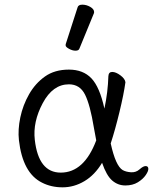

<svg xmlns="http://www.w3.org/2000/svg" viewBox="-20 -784 655 822"><path d="M160 -2Q77 -43 61 -184Q56 -229 67 -281.5Q78 -334 104.5 -380.5Q131 -427 172.5 -456.5Q214 -486 275 -486Q336 -486 371.5 -448.5Q407 -411 427 -319Q442 -390 444 -458Q445 -476 460.5 -476Q476 -476 495.5 -461.5Q515 -447 517 -432Q510 -381 491.5 -304.5Q473 -228 454 -170Q475 -74 505 -56Q519 -48 540.5 -46.5Q562 -45 577.5 -59Q593 -73 603.5 -73Q614 -73 615 -62.5Q616 -52 604 -34.5Q592 -17 570 -3.5Q548 10 516.5 10Q485 10 460.5 -11Q436 -32 417 -87Q386 -35 341.5 -8.5Q297 18 248 18Q199 18 160 -2ZM240 -45Q340 -45 392 -183Q387 -209 382 -237Q366 -335 344 -379Q322 -423 275 -423Q206 -423 163 -342.5Q120 -262 129 -185Q145 -45 240 -45ZM320 -576Q317 -567 303.5 -567Q290 -567 275.5 -575Q261 -583 261 -589.5Q261 -596 262 -597L312 -752Q315 -764 332.5 -764Q350 -764 366.5 -754.5Q383 -745 383 -732Q383 -729 382 -727Z"/></svg>

Font: LXGW WenKai TC
Style: Regular
Weight: 400
Designer: LXGW / Fontworks Inc.
Foundry: LXGW / Fontworks Inc.
Version: Version 1.330